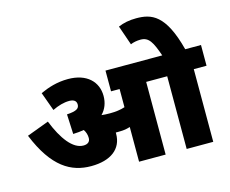

<svg xmlns="http://www.w3.org/2000/svg" viewBox="-119 -1066 1479 1235"><g transform="rotate(-15 620.0 -448.0)"><path d="M565 -212C565 -215 565 -218 565 -220C569 -220 574 -220 578 -220C607 -220 634 -222 661 -231V0H838V-484H978V0H1155V-484H1240V-622H1135C1071 -868 982 -896 881 -896C835 -896 796 -888 761 -873L806 -743C823 -751 849 -756 873 -756C928 -756 949 -717 982 -622H604V-484H661V-363C631 -353 599 -349 561 -349C539 -349 521 -350 505 -352C535 -383 550 -422 550 -468C550 -562 482 -632 356 -632C283 -632 222 -612 170 -588L215 -464C254 -483 292 -494 328 -494C355 -494 375 -484 375 -458C375 -432 358 -418 292 -414L298 -282C324 -283 348 -285 370 -289C382 -272 388 -252 388 -231C388 -206 371 -193 343 -193C273 -193 210 -277 161 -401L14 -346C107 -117 225 -52 357 -52C488 -52 565 -111 565 -212Z"/></g></svg>

Font: Noto Sans Black
Style: Italic
Weight: 900
Italic angle: -12°
Designer: Monotype Design Team
Foundry: Monotype Imaging Inc.
Version: Version 2.013